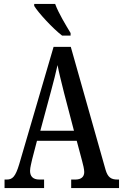

<svg xmlns="http://www.w3.org/2000/svg" viewBox="-20 -951 622 971"><path d="M294 -771H337V-784C314 -822 275 -886 259 -931H153V-921C174 -886 247 -807 294 -771ZM3 0H203V-43H179C145 -43 132 -61 132 -87C132 -105 140 -131 143 -147L167 -239H368L395 -138C400 -120 406 -95 406 -81C406 -57 391 -43 361 -43H340V0H582V-43H574C541 -43 525 -55 514 -92L338 -714H251L77 -120C58 -57 43 -43 14 -43H3ZM184 -290 238 -490C251 -538 263 -585 271 -622C278 -584 290 -538 304 -481L354 -290Z"/></svg>

Font: Noto Serif Armenian ExtraCondensed Medium
Style: Regular
Weight: 500
Width: 2
Designer: Monotype Design Team
Foundry: Monotype Imaging Inc.
Version: Version 2.008